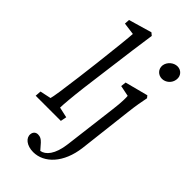

<svg xmlns="http://www.w3.org/2000/svg" viewBox="-326 -891 1235 1235"><g transform="rotate(45 292.0 -273.5)"><path d="M16 0H245L253 -41L181 -57C181 -81 188 -163 199 -253L224 -445C245 -613 258 -700 272 -800L254 -815L96 -769L94 -734L177 -723C177 -702 160 -547 146 -427L128 -281C110 -140 101 -82 94 -57L19 -41ZM167 198C162 235 201 268 261 268C360 268 448 178 467 23L510 -345C518 -414 526 -455 534 -495L522 -510L365 -469L361 -433L435 -418C437 -406 437 -358 428 -290L383 74C370 179 329 223 288 230L253 190C236 172 223 165 203 165C182 165 169 179 167 198ZM455 -715C451 -678 479 -651 513 -651C547 -651 579 -678 583 -715C588 -751 562 -779 528 -779C494 -779 460 -751 455 -715Z"/></g></svg>

Font: TPK Tissa Web
Style: Italic
Weight: 400
Italic angle: -7°
Designer: Jacques Le Bailly, Suppakit Chalermlarp | Katatrad Co.,Ltd.
Foundry: Jacques Le Bailly, Cadson Demak Co.,Ltd.
Version: Version 5.000;Glyphs 3.1.2 (3151)